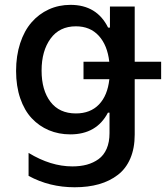

<svg xmlns="http://www.w3.org/2000/svg" viewBox="-20 -573 697 807"><path d="M657.3 -313.6V-240.1H546.2V-7.5Q546.2 49.7 527.9 92.7Q509.6 135.7 475.5 161.9Q441.4 188.2 396 201.2Q350.5 214.1 293.7 214.1Q187.9 214.1 100.1 166.2V69.6Q193.2 126.4 284.1 126.4Q317.8 126.4 345.2 119Q372.5 111.5 394.4 95.7Q416.2 79.9 428.3 52.2Q440.3 24.5 440.3 -13.5V-99.4H433.6Q386 -8.2 275.6 -8.2Q226.9 -8.2 185.5 -25.6Q144.2 -43 113.3 -76Q82.4 -109 65 -160Q47.6 -210.9 47.6 -274.9Q47.6 -338.8 64.8 -391.3Q82 -443.9 112.6 -479Q143.1 -514.2 185 -533.4Q226.9 -552.6 276.3 -552.6Q387.1 -552.6 434.3 -457H442.1V-545.5H546.2V-313.6ZM299 -96.2Q359.7 -96.2 396 -133.9Q432.2 -171.5 439.6 -240.1H331V-313.6H439.3Q431.5 -382.8 395.2 -422.6Q359 -462.4 299 -462.4Q230.1 -462.4 192.5 -410.7Q154.8 -359 154.8 -276.3Q154.8 -193.9 192.1 -145.1Q229.4 -96.2 299 -96.2Z"/></svg>

Font: TID UI Medium
Style: Regular
Weight: 500
Designer: The TID Project Authors
Foundry: Bakken & Bæck
Version: Version 1.001;hotconv 1.0.109;makeotfexe 2.5.65596